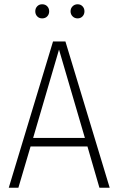

<svg xmlns="http://www.w3.org/2000/svg" viewBox="-20 -878 554 898"><path d="M445 0 389 -193H123L66 0H21L228 -684H286L493 0ZM135 -233H377L256 -646ZM210 -825Q210 -811 201 -801.5Q192 -792 177 -792Q163 -792 154 -801.5Q145 -811 145 -825Q145 -839 154 -848.5Q163 -858 177 -858Q192 -858 201 -848.5Q210 -839 210 -825ZM375 -825Q375 -811 366 -801.5Q357 -792 343 -792Q329 -792 319.5 -801.5Q310 -811 310 -825Q310 -839 319.5 -848.5Q329 -858 343 -858Q357 -858 366 -848.5Q375 -839 375 -825Z"/></svg>

Font: Fira Sans Condensed ExtraLight
Style: Regular
Weight: 275
Width: 3
Designer: Carrois Corporate & Edenspiekermann AG
Foundry: Carrois Corporate GbR & Edenspiekermann AG
Version: Version 4.203